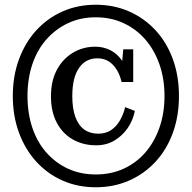

<svg xmlns="http://www.w3.org/2000/svg" viewBox="-20 -760 809 810"><path d="M390 -514Q367 -514 348 -504.5Q329 -495 314.5 -475Q300 -455 292.5 -425Q285 -395 285 -354Q285 -302 298 -266.5Q311 -231 335.5 -213.5Q360 -196 394 -196Q426 -196 448.5 -211Q471 -226 486 -252Q501 -278 508 -308L549 -292Q541 -252 518.5 -219.5Q496 -187 462.5 -167Q429 -147 386 -147Q331 -147 287.5 -171.5Q244 -196 219.5 -242.5Q195 -289 195 -354Q195 -419 220 -465.5Q245 -512 287.5 -537.5Q330 -563 382 -563Q416 -563 445 -548.5Q474 -534 493.5 -506Q513 -478 519 -435L491 -451L500 -552H542V-414H493Q486 -444 472 -466.5Q458 -489 438 -501.5Q418 -514 390 -514ZM96 -355Q96 -282 116.5 -221Q137 -160 176 -116Q215 -72 267.5 -48Q320 -24 384 -24Q448 -24 501 -48Q554 -72 592.5 -116Q631 -160 652.5 -221Q674 -282 674 -355Q674 -428 652.5 -489Q631 -550 592.5 -594Q554 -638 501 -662.5Q448 -687 384 -687Q320 -687 267.5 -662.5Q215 -638 176 -594Q137 -550 116.5 -489Q96 -428 96 -355ZM34 -355Q34 -440 60.5 -511Q87 -582 134 -633Q181 -684 244.5 -712Q308 -740 384 -740Q460 -740 524 -712Q588 -684 635.5 -633Q683 -582 709 -511Q735 -440 735 -355Q735 -270 709 -199Q683 -128 635.5 -77Q588 -26 524 2Q460 30 384 30Q308 30 244.5 2Q181 -26 134 -77Q87 -128 60.5 -199Q34 -270 34 -355Z"/></svg>

Font: Roboto Serif 28pt Condensed Medium
Style: Regular
Weight: 500
Width: 3
Designer: Greg Gazdowicz
Foundry: Commercial Type
Version: Version 1.008